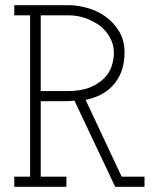

<svg xmlns="http://www.w3.org/2000/svg" viewBox="-20 -720 612 740"><path d="M236 0V-39H137V-330H221Q234 -330 244.5 -330.5Q255 -331 267 -332L424 0H537V-39H449L310 -335Q383 -350 421.5 -398Q460 -446 460 -517Q460 -566 438 -601Q416 -636 384 -658Q352 -680 314.5 -690Q277 -700 246 -700H35V-661H96V-39H35V0ZM137 -661H242Q280 -661 312 -649Q344 -637 369 -618Q392 -598 405.5 -572Q419 -546 419 -517Q419 -493 411 -467Q403 -441 383 -420Q362 -398 327.5 -383.5Q293 -369 241 -369H137Z"/></svg>

Font: Josefin Slab Thin
Style: Regular
Weight: 400
Version: Version 2.000